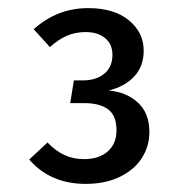

<svg xmlns="http://www.w3.org/2000/svg" viewBox="-20 -766 440 473"><path d="M197 -746Q261 -746 297.5 -716Q334 -686 334 -641Q334 -603 311 -578Q288 -553 248 -543Q292 -539 320 -513Q348 -487 348 -441Q348 -405 329 -376Q310 -347 274.5 -330Q239 -313 191 -313Q104 -313 52 -373L97 -415Q117 -394 139 -384Q161 -374 187 -374Q224 -374 245.5 -393Q267 -412 267 -445Q267 -481 246.5 -496.5Q226 -512 187 -512H153L162 -568H185Q217 -568 237 -584.5Q257 -601 257 -631Q257 -657 239 -672Q221 -687 191 -687Q166 -687 145 -678Q124 -669 103 -650L63 -694Q92 -720 125.5 -733Q159 -746 197 -746Z"/></svg>

Font: Firava
Style: Regular
Weight: 400
Designer: Carrois Corporate & Edenspiekermann AG
Foundry: Greg Finn Gibson
Version: Version 5.000